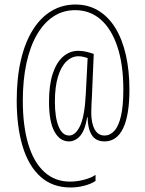

<svg xmlns="http://www.w3.org/2000/svg" viewBox="-20 -738 643 850"><path d="M553 -341Q553 -285 546 -242Q539 -199 525 -170Q511 -141 490.5 -126.5Q470 -112 443 -112Q403 -112 385.5 -141.5Q368 -171 368 -219H366Q356 -160 334.5 -136Q313 -112 285 -112Q245 -112 221 -155.5Q197 -199 197 -288Q197 -362 213.5 -412Q230 -462 259.5 -487.5Q289 -513 327 -513Q347 -513 366 -508Q385 -503 395 -499L387 -313Q386 -298 385 -275.5Q384 -253 384 -239Q384 -193 399 -165.5Q414 -138 443 -138Q467 -138 486 -158.5Q505 -179 515.5 -224Q526 -269 526 -341Q526 -452 500 -530.5Q474 -609 426.5 -651Q379 -693 313 -693Q259 -693 216.5 -665Q174 -637 143.5 -584.5Q113 -532 97 -458Q81 -384 81 -292Q81 -181 105 -100.5Q129 -20 176 23Q223 66 290 66Q321 66 353 57.5Q385 49 403 36V63Q384 76 354 84Q324 92 292 92Q212 92 159 44Q106 -4 80 -90.5Q54 -177 54 -293Q54 -393 72.5 -472Q91 -551 125.5 -606Q160 -661 208 -689.5Q256 -718 314 -718Q371 -718 415.5 -691Q460 -664 490.5 -614.5Q521 -565 537 -495.5Q553 -426 553 -341ZM223 -288Q223 -218 239.5 -178Q256 -138 286 -138Q314 -138 334.5 -180.5Q355 -223 360 -325L368 -481Q359 -484 348.5 -486.5Q338 -489 327 -489Q298 -489 274 -466Q250 -443 236.5 -398Q223 -353 223 -288Z"/></svg>

Font: Noto Sans Khmer ExtraCondensed Thin
Style: Regular
Weight: 250
Width: 2
Designer: Danh Hong and the Monotype Design Team
Foundry: Monotype Imaging Inc.
Version: Version 2.004